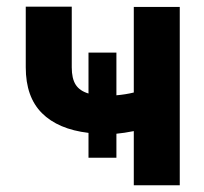

<svg xmlns="http://www.w3.org/2000/svg" viewBox="-20 -551 608 571"><path d="M326.2 -267.6Q354 -270 377.9 -275.9V-530.3H514.6V0H377.9V-161.1Q348.6 -155.3 326.2 -153.3V-82H243.2V-155.8Q152.8 -166.5 104.7 -214.6Q56.6 -262.7 56.6 -350.6V-531.2H193.4V-350.6Q193.4 -317.4 205.1 -299.1Q216.8 -280.8 243.2 -272.9V-394.5H326.2Z"/></svg>

Font: Pretendard Std
Style: Bold
Weight: 700
Designer: Base glyphs from Inter by Rasmus Andersson; Hangeul glyphs from Noto Sans CJK(Source Han Sans) by Jang Soo-young and Kan
Foundry: Kil Hyung-jin
Version: Version 1.309